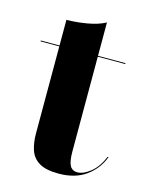

<svg xmlns="http://www.w3.org/2000/svg" viewBox="-95 -653 567 723"><g transform="rotate(15 188.0 -291.5)"><path d="M369 -101.5Q351 -53.5 309 -23.2Q267 7 203 7Q153 7 127 -8.8Q101 -24.5 91.5 -52.5Q82 -80.5 82 -117V-456.5H9V-460H82V-560Q118 -560 160.8 -567.2Q203.5 -574.5 232 -590V-460H339V-456.5H232V-86.5Q232 -49 240.8 -32.5Q249.5 -16 270 -16Q293.5 -16 321 -38.2Q348.5 -60.5 365.5 -102Z"/></g></svg>

Font: Bodoni* 48
Style: Bold
Weight: 700
Version: Version 2.2